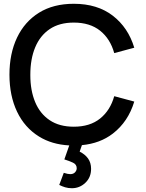

<svg xmlns="http://www.w3.org/2000/svg" viewBox="-20 -755 770 1016"><path d="M360.5 241Q341 241 324.5 236Q308 231 293.5 223.5L317.5 159.5Q338.5 166.5 351.5 166.5Q368 166.5 377 156.8Q386 147 386 135.5Q386 115 366.2 105.8Q346.5 96.5 320.5 88.5L346.5 14.5Q254 9.5 186.5 -32.5Q110.5 -79.5 70.2 -164Q30 -248.5 30 -360Q30 -471.5 70.2 -556Q110.5 -640.5 186.5 -687.8Q262.5 -735 370.5 -735Q495 -735 576.8 -672Q658.5 -609 690.5 -502.5L584.5 -474Q563.5 -549.5 509.8 -592.5Q456 -635.5 370.5 -635.5Q294 -635.5 243 -601Q192 -566.5 166.2 -504.5Q140.5 -442.5 140.5 -360Q140.5 -358.5 140.5 -357Q140.5 -276.5 166 -215Q191.5 -153.5 242.8 -119Q294 -84.5 370.5 -84.5Q456 -84.5 509.8 -127.8Q563.5 -171 584.5 -246L690.5 -217.5Q658.5 -111 577 -48Q509.5 4 413.5 13L401.5 47.5Q429.5 61 445.8 83.5Q462 106 462 138.5Q462 183.5 431.8 212.2Q401.5 241 360.5 241Z"/></svg>

Font: Cns Manrope SemBd
Style: Regular
Weight: 600
Designer: Mikhail Sharanda
Foundry: Mikhail Sharanda
Version: Version 4.504